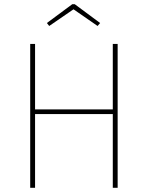

<svg xmlns="http://www.w3.org/2000/svg" viewBox="-20 -889 700 909"><path d="M213 -766 202 -780 322 -869H334L454 -780L442 -766L328 -845ZM514 0V-349H146V0H123V-681H146V-371H514V-681H537V0Z"/></svg>

Font: FiraGO Thin
Style: Regular
Weight: 100
Designer: bBox Type
Foundry: bBox Type GmbH
Version: Version 1.001;PS 001.001;hotconv 1.0.88;makeotf.lib2.5.64775